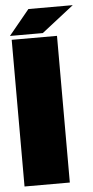

<svg xmlns="http://www.w3.org/2000/svg" viewBox="-54 -782 396 815"><g transform="rotate(-5 144.0 -374.5)"><path d="M288 -749H99L11 -642H151ZM210 0V-625H17V0Z"/></g></svg>

Font: Blinker Headline
Style: Regular
Weight: 900
Width: 4
Designer: Juergen Huber
Foundry: supertype
Version: Version 1.015;PS 1.15;hotconv 1.0.88;makeotf.lib2.5.647800